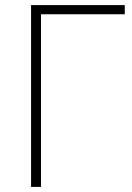

<svg xmlns="http://www.w3.org/2000/svg" viewBox="-20 -734 517 754"><path d="M102 0V-714H470V-678H141V0Z"/></svg>

Font: Noto Sans ExtraLight
Style: Regular
Weight: 200
Designer: Monotype Design Team
Foundry: Monotype Imaging Inc.
Version: Version 2.007